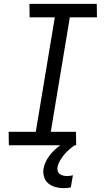

<svg xmlns="http://www.w3.org/2000/svg" viewBox="-20 -755 540 998"><path d="M376 0H26L25 -70H166L265 -665H134L133 -735H483L484 -665H343L244 -70H375ZM312 223Q290 223 269 217.5Q248 212 232 199Q216 186 209.5 165.5Q203 145 206 123Q211 94 228 67.5Q245 41 268.5 20Q292 -1 319.5 -16Q347 -31 375 -39L369 0Q353 10 339 22.5Q325 35 313 49.5Q301 64 291.5 80.5Q282 97 279 114Q277 124 280 134Q283 144 290.5 149.5Q298 155 308 157.5Q318 160 328 160Q336 160 344 159Q352 158 359 156L348 219Q339 221 330 222Q321 223 312 223Z"/></svg>

Font: Iosevka Term Curly
Style: Italic
Weight: 400
Italic angle: -9°
Designer: Belleve Invis
Foundry: Belleve Invis
Version: Version 32.3.0